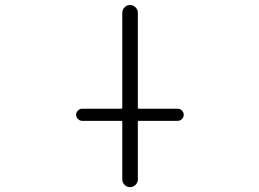

<svg xmlns="http://www.w3.org/2000/svg" viewBox="-20 -774 1040 772"><path d="M310.5 -288.1Q300.8 -288.1 293.5 -295.4Q286.1 -302.7 286.1 -312.5Q286.1 -322.3 293.5 -329.6Q300.8 -336.9 310.5 -336.9H466.8Q471.7 -336.9 471.7 -341.8V-722.7Q471.7 -735.4 481 -744.6Q490.2 -753.9 502.9 -753.9Q515.6 -753.9 524.9 -744.6Q534.2 -735.4 534.2 -722.7V-341.8Q534.2 -336.9 539.1 -336.9H694.3Q704.1 -336.9 711.4 -329.6Q718.8 -322.3 718.8 -312.5Q718.8 -302.7 711.4 -295.4Q704.1 -288.1 694.3 -288.1H539.1Q534.2 -288.1 534.2 -283.2V-52.7Q534.2 -40 524.9 -30.8Q515.6 -21.5 502.9 -21.5Q490.2 -21.5 481 -30.8Q471.7 -40 471.7 -52.7V-283.2Q471.7 -288.1 466.8 -288.1Z"/></svg>

Font: Gen Jyuu Gothic L Monospace Light
Style: Regular
Weight: 300
Designer: [Source Han Sans]
Ryoko NISHIZUKA  (kana & ideographs); Paul D. Hunt (Latin, Greek & Cyrillic); Wenlong ZHANG  (bopomofo
Version: Version 1.002.20150607